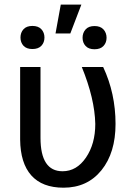

<svg xmlns="http://www.w3.org/2000/svg" viewBox="-20 -827 585 856"><path d="M160.6 -528.3H69.8V-204.6C70.5 -134.6 87.1 -81.4 119.6 -44.9C152.2 -8.5 200 9.8 263.2 9.8C334.1 9.8 390.5 -16.2 432.4 -68.1C474.2 -120 495.1 -188.8 495.1 -274.4C495.1 -365.2 476.7 -449.9 439.9 -528.3H344.7C383.1 -434.2 403.2 -349.6 404.8 -274.4C404.8 -215.2 391 -165.2 363.3 -124.5C335.6 -83.8 300.8 -63.5 258.8 -63.5C193.4 -63.5 160.6 -113.1 160.6 -212.4ZM251 -806.6 227.5 -677.7H293.5L342.8 -806.6ZM71.3 -659.7C71.3 -645 75.8 -632.8 84.7 -623C93.7 -613.3 106.9 -608.4 124.5 -608.4C142.1 -608.4 155.4 -613.3 164.6 -623C173.7 -632.8 178.2 -645 178.2 -659.7C178.2 -674.3 173.7 -686.6 164.6 -696.5C155.4 -706.5 142.1 -711.4 124.5 -711.4C106.9 -711.4 93.7 -706.5 84.7 -696.5C75.8 -686.6 71.3 -674.3 71.3 -659.7ZM348.1 -658.7C348.1 -644 352.6 -631.8 361.6 -622.1C370.5 -612.3 383.8 -607.4 401.4 -607.4C418.9 -607.4 432.3 -612.3 441.4 -622.1C450.5 -631.8 455.1 -644 455.1 -658.7C455.1 -673.3 450.5 -685.7 441.4 -695.8C432.3 -705.9 418.9 -710.9 401.4 -710.9C383.8 -710.9 370.5 -705.9 361.6 -695.8C352.6 -685.7 348.1 -673.3 348.1 -658.7Z"/></svg>

Font: Roboto1
Style: rg
Weight: 400
Designer: Google
Version: Version 2.137; 2017